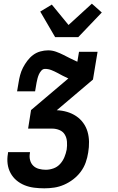

<svg xmlns="http://www.w3.org/2000/svg" viewBox="-20 -802 640 1045"><path d="M221 223Q193 223 165.5 219.5Q138 216 113.5 206Q89 196 69.5 179.5Q50 163 37.5 140Q25 117 21.5 90Q18 63 23 35L24 26H143V30Q139 50 143.5 68.5Q148 87 160.5 99.5Q173 112 191.5 117Q210 122 229 122Q250 122 271 114.5Q292 107 307 90.5Q322 74 330.5 53.5Q339 33 343 12Q346 -9 344.5 -30.5Q343 -52 333 -69Q323 -86 304 -94Q285 -102 264 -102H133L149 -203L352 -375Q336 -382 321 -390Q306 -398 291 -406Q276 -414 259.5 -420.5Q243 -427 225 -427Q213 -427 204.5 -417Q196 -407 191.5 -396.5Q187 -386 184 -374.5Q181 -363 179 -352L171 -305H73L81 -352Q84 -372 89.5 -393Q95 -414 105 -433.5Q115 -453 129 -471.5Q143 -490 160.5 -503Q178 -516 199.5 -522Q221 -528 242 -528Q264 -528 285 -520.5Q306 -513 324.5 -503.5Q343 -494 362 -484.5Q381 -475 401 -466L410 -520H511L486 -369L289 -202Q318 -201 345 -193Q372 -185 394.5 -170Q417 -155 433 -133Q449 -111 456.5 -85Q464 -59 464.5 -30Q465 -1 460 28Q456 55 446.5 82Q437 109 419.5 132.5Q402 156 378.5 174Q355 192 328.5 203.5Q302 215 275 219Q248 223 221 223ZM280 -600 199 -739 262 -777 353 -666 480 -782 534 -734 406 -600Z"/></svg>

Font: Iosevka HT Extended
Style: Bold Italic
Weight: 700
Width: 7
Italic angle: -9°
Monospace: yes
Designer: Belleve Invis
Foundry: Belleve Invis
Version: Version 32.3.0; ttfautohint (v1.8.4)